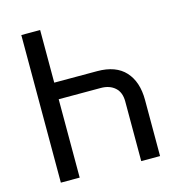

<svg xmlns="http://www.w3.org/2000/svg" viewBox="-108 -823 846 916"><g transform="rotate(-15 315.0 -364.5)"><path d="M173 -469H385Q477 -469 523.5 -418Q570 -367 570 -277V0H477V-295Q477 -340 450.5 -363.5Q424 -387 381 -387H173V0H80V-729H173Z"/></g></svg>

Font: ColatingCofangSans
Style: Regular
Weight: 400
Foundry: GNU
Version: Version 412.227;June 27, 2022;FontCreator 11.0.0.2412 32-bit